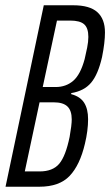

<svg xmlns="http://www.w3.org/2000/svg" viewBox="-20 -708 418 728"><path d="M146 -688H258Q320 -688 349 -662Q378 -636 378 -585Q378 -547 367 -492Q352 -426 325.5 -394.5Q299 -363 250 -355V-351Q284 -342 299 -318.5Q314 -295 314 -256Q314 -213 302 -163Q283 -82 244 -41Q205 0 129 0H1ZM301 -484Q306 -505 310.5 -527.5Q315 -550 315 -568Q315 -602 299 -616Q283 -630 246 -630H196L142 -378H191Q230 -378 257.5 -401.5Q285 -425 301 -484ZM244 -189Q252 -234 252 -255Q252 -289 235.5 -304.5Q219 -320 184 -320H130L74 -58H130Q180 -58 204.5 -87Q229 -116 244 -189Z"/></svg>

Font: Saira Ultra Condensed
Style: Italic
Weight: 400
Width: 1
Italic angle: -12°
Designer: Hector Gatti with collaboration of the Omnibus-Type team
Foundry: Omnibus-Type
Version: Version 1.001; ttfautohint (v1.8)